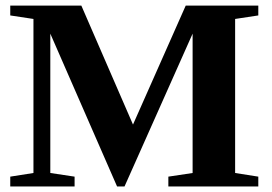

<svg xmlns="http://www.w3.org/2000/svg" viewBox="-20 -675 984 695"><path d="M430.7 0H403.8L162.1 -553.2V-48.8L250 -35.6V0H17.1V-35.6L101.1 -48.8V-606.4L17.1 -619.1V-654.8H274.4L461.4 -224.1L652.3 -654.8H915V-619.1L831.1 -606.4V-48.8L915 -35.6V0H589.4V-35.6L677.2 -48.8V-553.2Z"/></svg>

Font: Liberation Serif
Style: Bold
Weight: 700
Designer: Steve Matteson
Foundry: Ascender Corporation
Version: Version 2.1.5